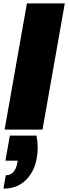

<svg xmlns="http://www.w3.org/2000/svg" viewBox="-27 -760 400 1126"><path d="M30.8 35.2H187Q200.7 101.1 188 169.9Q174.3 247.1 124 296.6Q73.7 346.2 -6.8 346.2L6.8 268.1Q33.2 268.1 51 249.3Q68.8 230.5 75.2 192.9L77.1 182.1H4.9ZM0 0 130.9 -740.2H353L222.2 0Z"/></svg>

Font: SVN-Poppins Black
Style: Italic
Weight: 900
Italic angle: -10°
Designer: Ninad Kale (Devanagari), Jonny Pinhorn (Latin)
Foundry: Indian Type Foundry
Version: Version 3.002 2017